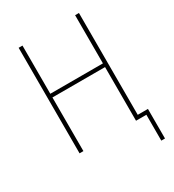

<svg xmlns="http://www.w3.org/2000/svg" viewBox="-209 -832 1019 1125"><g transform="rotate(-30 300.0 -269.5)"><path d="M547 175V0H477V-363H121V0H95V-714H121V-388H477V-714H503V-25H572V175Z"/></g></svg>

Font: Noto Sans Mono Thin
Style: Regular
Weight: 100
Designer: Monotype Design Team
Foundry: Monotype Imaging Inc.
Version: Version 2.014